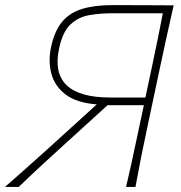

<svg xmlns="http://www.w3.org/2000/svg" viewBox="-38 -734 712 754"><path d="M-18.5 0Q13.5 -27.5 52.2 -62Q91 -96.5 131 -132.5Q171 -168.5 206 -200.5L342 -324Q261 -330.5 218.2 -364Q175.5 -397.5 163.2 -446.8Q151 -496 162.5 -549Q176 -612.5 205.8 -648.2Q235.5 -684 284.5 -699Q333.5 -714 404.5 -714Q483.5 -714 542.5 -713.5Q601.5 -713 644 -713Q630 -652.5 617.8 -596Q605.5 -539.5 591 -472L541.5 -238.5Q527.5 -173 516.2 -117Q505 -61 494 0H457Q471.5 -61 483.5 -117.2Q495.5 -173.5 509.5 -239L527 -321H384.5L229.5 -180Q181 -136 133.2 -92Q85.5 -48 35.5 0ZM395.5 -351H533L559 -473Q571 -529.5 581.2 -579.5Q591.5 -629.5 601.5 -682H406.5Q357 -682 313.8 -674.8Q270.5 -667.5 239.2 -638.5Q208 -609.5 194 -543.5Q153 -351 395.5 -351Z"/></svg>

Font: Commissioner Flair Thin
Style: Italic
Weight: 100
Italic angle: -12°
Designer: Kostas Bartsokas
Foundry: Kostas Bartsokas
Version: Version 1.000; ttfautohint (v1.8.3)